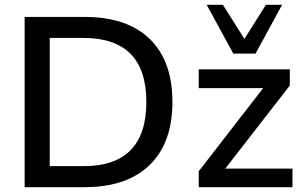

<svg xmlns="http://www.w3.org/2000/svg" viewBox="-20 -775 1260 795"><path d="M82 0V-705H331Q447 -705 528 -664.5Q609 -624 651.5 -545.5Q694 -467 694 -353Q694 -239 651.5 -160.5Q609 -82 528 -41Q447 0 331 0ZM186 -87H325Q456 -87 521 -153.5Q586 -220 586 -353Q586 -486 520.5 -552Q455 -618 325 -618H186ZM803 0V-66L1089 -435V-410H803V-488H1180V-421L892 -50V-77H1191V0ZM946 -553 836 -755H903L992 -614L1081 -755H1148L1038 -553Z"/></svg>

Font: Nunito Sans 12pt SemiBold
Style: Regular
Weight: 600
Designer: Vernon Adams
Foundry: Vernon Adams
Version: Version 3.101;gftools[0.9.27]